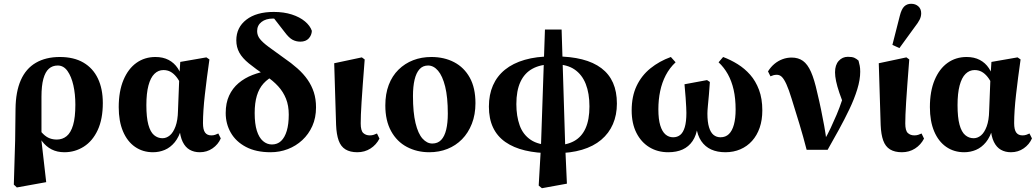

<svg xmlns="http://www.w3.org/2000/svg" viewBox="-20 -789 5470 1014"><path d="M53 186 60 -48 62 -214Q63 -305 90 -366Q117 -427 169.5 -457.5Q222 -488 296 -488Q370 -488 420.5 -458.5Q471 -429 497 -374.5Q523 -320 523 -245Q523 -160 496 -102Q469 -44 422.5 -14.5Q376 15 320 15Q282 15 252.5 0Q223 -15 201.5 -44Q180 -73 168 -112L166 -116L173 -127Q191 -98 208 -81.5Q225 -65 242.5 -58.5Q260 -52 280 -52Q310 -52 332 -70Q354 -88 366 -128.5Q378 -169 378 -236Q378 -292 367.5 -338.5Q357 -385 336.5 -414Q316 -443 285 -443Q257 -443 238 -426Q219 -409 209 -372.5Q199 -336 199 -278V-74L197 -63L224 173L69 201Z M788 15Q734 15 693 -13.5Q652 -42 629.5 -95.5Q607 -149 607 -223Q607 -307 632 -366.5Q657 -426 700.5 -457Q744 -488 801 -488Q841 -488 870.5 -472.5Q900 -457 918.5 -429Q937 -401 945 -365H954L939 -336Q926 -365 911.5 -383Q897 -401 880.5 -410Q864 -419 843 -419Q816 -419 795.5 -399Q775 -379 764 -337.5Q753 -296 753 -234Q753 -169 763.5 -130.5Q774 -92 793.5 -75.5Q813 -59 838 -59Q859 -59 877 -74Q895 -89 907 -121.5Q919 -154 920 -204L927 -385L932 -462L1070 -486L1086 -475Q1079 -427 1073 -380Q1067 -333 1062 -289.5Q1057 -246 1054.5 -208Q1052 -170 1052 -139Q1052 -104 1063 -89Q1074 -74 1096 -74Q1107 -74 1116 -77Q1125 -80 1133 -84L1146 -58Q1132 -26 1102.5 -5.5Q1073 15 1035 15Q1005 15 982 2Q959 -11 945 -39.5Q931 -68 928 -112L939 -113Q926 -66 903 -38Q880 -10 850.5 2.5Q821 15 788 15Z M1409 15Q1332 15 1279 -13Q1226 -41 1199 -88Q1172 -135 1172 -192Q1172 -245 1190 -284Q1208 -323 1240 -350Q1272 -377 1313.5 -393Q1355 -409 1401 -416V-428L1433 -392Q1396 -375 1372 -348.5Q1348 -322 1336.5 -283.5Q1325 -245 1325 -192Q1325 -135 1336.5 -98.5Q1348 -62 1369 -44Q1390 -26 1416 -26Q1445 -26 1464.5 -44.5Q1484 -63 1494.5 -98Q1505 -133 1505 -184Q1505 -231 1490.5 -267.5Q1476 -304 1449 -333.5Q1422 -363 1383 -389Q1329 -426 1294.5 -454Q1260 -482 1244 -511Q1228 -540 1228 -576Q1228 -644 1281 -685Q1334 -726 1426 -726Q1479 -726 1521 -712.5Q1563 -699 1590.5 -676Q1618 -653 1627 -626Q1626 -603 1610.5 -586Q1595 -569 1566 -569Q1544 -569 1525 -579Q1506 -589 1483 -620L1420 -701L1479 -698L1481 -674Q1472 -680 1456.5 -685.5Q1441 -691 1422 -691Q1384 -691 1361 -673Q1338 -655 1338 -625Q1338 -602 1352.5 -583.5Q1367 -565 1398 -542Q1429 -519 1478 -484Q1519 -456 1551 -427.5Q1583 -399 1604.5 -368Q1626 -337 1637.5 -301.5Q1649 -266 1649 -222Q1649 -167 1629.5 -123.5Q1610 -80 1576.5 -49Q1543 -18 1500 -1.5Q1457 15 1409 15Z M1867 15Q1829 15 1804.5 0Q1780 -15 1768.5 -47Q1757 -79 1755 -129L1745 -455L1891 -486L1906 -475Q1900 -399 1896 -344Q1892 -289 1889.5 -250Q1887 -211 1886 -184Q1885 -157 1885 -137Q1885 -99 1898.5 -86.5Q1912 -74 1933 -74Q1944 -74 1953.5 -77Q1963 -80 1971 -84L1984 -57Q1967 -24 1936.5 -4.5Q1906 15 1867 15Z M2247 15Q2182 15 2129 -13Q2076 -41 2045.5 -96.5Q2015 -152 2015 -232Q2015 -293 2033 -340.5Q2051 -388 2084.5 -421Q2118 -454 2162 -471Q2206 -488 2258 -488Q2326 -488 2378.5 -460.5Q2431 -433 2461 -379Q2491 -325 2491 -244Q2491 -184 2472 -135.5Q2453 -87 2420 -53.5Q2387 -20 2343 -2.5Q2299 15 2247 15ZM2263 -31Q2292 -31 2310 -50Q2328 -69 2336.5 -104.5Q2345 -140 2345 -189Q2345 -276 2331 -332Q2317 -388 2293.5 -415.5Q2270 -443 2241 -443Q2213 -443 2195.5 -423.5Q2178 -404 2169.5 -368Q2161 -332 2161 -282Q2161 -195 2174.5 -139Q2188 -83 2211.5 -57Q2235 -31 2263 -31Z M2825 191 2837 -17 2858 -633H2946L2965 -18L2974 181L2842 205ZM2891 20Q2814 20 2753 5.5Q2692 -9 2649 -39Q2606 -69 2584 -115.5Q2562 -162 2562 -226Q2562 -289 2583.5 -338Q2605 -387 2647 -421Q2689 -455 2751 -473Q2813 -491 2893 -491V-449Q2834 -449 2792 -426Q2750 -403 2728.5 -356.5Q2707 -310 2707 -239Q2707 -176 2724.5 -127Q2742 -78 2783 -50.5Q2824 -23 2891 -23ZM2914 20V-22Q2972 -22 3012 -44Q3052 -66 3072.5 -111.5Q3093 -157 3093 -227Q3093 -296 3073.5 -345.5Q3054 -395 3014.5 -422Q2975 -449 2914 -449V-491Q2993 -491 3054 -475.5Q3115 -460 3156 -429Q3197 -398 3217.5 -351.5Q3238 -305 3238 -242Q3238 -182 3217 -133.5Q3196 -85 3155 -50.5Q3114 -16 3053.5 2Q2993 20 2914 20Z M3509 15Q3453 15 3409.5 -11.5Q3366 -38 3341 -87.5Q3316 -137 3316 -206Q3316 -280 3342 -335Q3368 -390 3415 -428Q3462 -466 3523 -488L3548 -460Q3516 -430 3496 -391.5Q3476 -353 3466.5 -307.5Q3457 -262 3457 -212Q3457 -159 3467 -126.5Q3477 -94 3494.5 -79Q3512 -64 3535 -64Q3557 -64 3572.5 -76.5Q3588 -89 3596.5 -117.5Q3605 -146 3605 -193Q3605 -203 3604 -223Q3603 -243 3601 -273Q3599 -303 3595 -344L3714 -366L3729 -356Q3727 -322 3724 -289Q3721 -256 3718.5 -230Q3716 -204 3716 -189Q3716 -145 3724.5 -117Q3733 -89 3748.5 -76.5Q3764 -64 3785 -64Q3812 -64 3829.5 -81Q3847 -98 3856 -131Q3865 -164 3865 -210Q3865 -269 3854.5 -315Q3844 -361 3824 -397Q3804 -433 3775 -460L3799 -488Q3839 -473 3876 -450Q3913 -427 3942 -394Q3971 -361 3988.5 -314.5Q4006 -268 4006 -206Q4006 -155 3992 -114.5Q3978 -74 3952 -45Q3926 -16 3890 -0.5Q3854 15 3811 15Q3768 15 3736 0.5Q3704 -14 3683.5 -44Q3663 -74 3657 -120H3664Q3658 -74 3637.5 -44Q3617 -14 3585 0.5Q3553 15 3509 15Z M4240 2Q4222 -68 4202 -134Q4182 -200 4161 -267Q4146 -316 4133.5 -343.5Q4121 -371 4109.5 -382.5Q4098 -394 4083 -394Q4073 -394 4065.5 -392Q4058 -390 4049 -386L4036 -412Q4051 -436 4070.5 -452Q4090 -468 4113 -476.5Q4136 -485 4161 -485Q4196 -485 4220.5 -467.5Q4245 -450 4263 -409.5Q4281 -369 4296 -300Q4307 -255 4316 -211Q4325 -167 4333 -123.5Q4341 -80 4346 -35H4325L4334 -50Q4351 -79 4367 -113Q4383 -147 4398.5 -183.5Q4414 -220 4427 -259.5Q4440 -299 4450 -341L4445 -215Q4425 -263 4413 -298.5Q4401 -334 4395.5 -360.5Q4390 -387 4390 -407Q4390 -446 4409.5 -467.5Q4429 -489 4458 -489Q4480 -489 4491.5 -484Q4503 -479 4514 -469Q4518 -454 4520.5 -441.5Q4523 -429 4523 -410Q4523 -368 4507.5 -317.5Q4492 -267 4466 -212.5Q4440 -158 4410 -103.5Q4380 -49 4351 2Z M4743 15Q4705 15 4680.5 0Q4656 -15 4644.5 -47Q4633 -79 4631 -129L4621 -455L4767 -486L4782 -475Q4776 -399 4772 -344Q4768 -289 4765.5 -250Q4763 -211 4762 -184Q4761 -157 4761 -137Q4761 -99 4774.5 -86.5Q4788 -74 4809 -74Q4820 -74 4829.5 -77Q4839 -80 4847 -84L4860 -57Q4843 -24 4812.5 -4.5Q4782 15 4743 15ZM4693 -552 4732 -705Q4741 -741 4755.5 -755Q4770 -769 4792 -769Q4815 -769 4830 -755.5Q4845 -742 4845 -719Q4845 -701 4836.5 -684.5Q4828 -668 4810 -645L4730 -535Z M5072 15Q5018 15 4977 -13.5Q4936 -42 4913.5 -95.5Q4891 -149 4891 -223Q4891 -307 4916 -366.5Q4941 -426 4984.5 -457Q5028 -488 5085 -488Q5125 -488 5154.5 -472.5Q5184 -457 5202.5 -429Q5221 -401 5229 -365H5238L5223 -336Q5210 -365 5195.5 -383Q5181 -401 5164.5 -410Q5148 -419 5127 -419Q5100 -419 5079.5 -399Q5059 -379 5048 -337.5Q5037 -296 5037 -234Q5037 -169 5047.5 -130.5Q5058 -92 5077.5 -75.5Q5097 -59 5122 -59Q5143 -59 5161 -74Q5179 -89 5191 -121.5Q5203 -154 5204 -204L5211 -385L5216 -462L5354 -486L5370 -475Q5363 -427 5357 -380Q5351 -333 5346 -289.5Q5341 -246 5338.5 -208Q5336 -170 5336 -139Q5336 -104 5347 -89Q5358 -74 5380 -74Q5391 -74 5400 -77Q5409 -80 5417 -84L5430 -58Q5416 -26 5386.5 -5.5Q5357 15 5319 15Q5289 15 5266 2Q5243 -11 5229 -39.5Q5215 -68 5212 -112L5223 -113Q5210 -66 5187 -38Q5164 -10 5134.5 2.5Q5105 15 5072 15Z"/></svg>

Font: Source Serif 4 36pt
Style: Bold
Weight: 700
Designer: Frank Grießhammer
Foundry: Adobe Systems Incorporated
Version: Version 4.004;hotconv 1.0.116;makeotfexe 2.5.65601